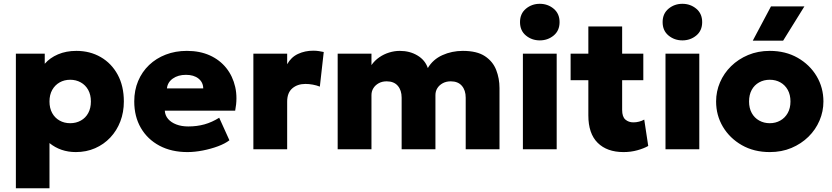

<svg xmlns="http://www.w3.org/2000/svg" viewBox="-20 -804 4480 1034"><path d="M65.5 210V-515H221V-460.5Q248.5 -492.5 292.2 -511.2Q336 -530 391.5 -530Q464.5 -530 522.5 -496.5Q580.5 -463 613.8 -401.8Q647 -340.5 647 -257.5Q647 -199.5 628 -150Q609 -100.5 574.2 -63.5Q539.5 -26.5 492.2 -5.8Q445 15 388 15Q347.5 15 311.8 2.8Q276 -9.5 246.5 -33.5V210ZM358 -140.5Q390 -140.5 415.5 -154.8Q441 -169 455.2 -195.2Q469.5 -221.5 469.5 -257.5Q469.5 -293.5 455 -319.8Q440.5 -346 415 -360.2Q389.5 -374.5 358 -374.5Q326.5 -374.5 301.2 -360.2Q276 -346 261.2 -319.8Q246.5 -293.5 246.5 -257.5Q246.5 -221.5 261 -195.2Q275.5 -169 300.8 -154.8Q326 -140.5 358 -140.5Z M989.5 15Q903.5 15 839 -19.2Q774.5 -53.5 738.8 -114.8Q703 -176 703 -258Q703 -318 724 -367.8Q745 -417.5 783 -453.8Q821 -490 872.8 -510Q924.5 -530 986.5 -530Q1056 -530 1109.8 -505.8Q1163.5 -481.5 1198.5 -437.8Q1233.5 -394 1246.8 -335.5Q1260 -277 1246.5 -208H867.5Q869 -182.5 885.2 -163.5Q901.5 -144.5 929.5 -133.8Q957.5 -123 994 -123Q1040.5 -123 1081 -134.2Q1121.5 -145.5 1160.5 -170L1215.5 -48.5Q1192 -30.5 1153.8 -16.2Q1115.5 -2 1072 6.5Q1028.5 15 989.5 15ZM879 -328H1074.5Q1074 -361 1048.8 -381Q1023.5 -401 981.5 -401Q939 -401 910.8 -381Q882.5 -361 879 -328Z M1344.5 0V-515H1526.5V-458Q1547.5 -496 1584.8 -513.5Q1622 -531 1666.5 -531Q1684 -531 1697.2 -528.8Q1710.5 -526.5 1723.5 -524L1702.5 -337.5Q1685 -344.5 1664.8 -348.2Q1644.5 -352 1625 -352Q1582 -352 1554.2 -328.2Q1526.5 -304.5 1526.5 -256.5V0Z M1798.5 0V-515H1980.5V-453.5Q1998 -478.5 2022.8 -495.5Q2047.5 -512.5 2076 -521.2Q2104.5 -530 2133 -530Q2187 -530 2228.2 -505.2Q2269.5 -480.5 2284 -437.5Q2311.5 -484 2362.5 -507Q2413.5 -530 2472.5 -530Q2548.5 -530 2591.5 -501.5Q2634.5 -473 2652.2 -427.2Q2670 -381.5 2670 -330V0H2488V-278Q2488 -318 2467.2 -342Q2446.5 -366 2407.5 -366Q2383 -366 2364.2 -355.8Q2345.5 -345.5 2335.2 -329Q2325 -312.5 2325 -292V0H2143V-278Q2143 -318 2122.2 -342Q2101.5 -366 2062.5 -366Q2038 -366 2019.5 -355.8Q2001 -345.5 1990.8 -329Q1980.5 -312.5 1980.5 -292V0Z M2796 0V-515H2978V0ZM2887 -586.5Q2844 -586.5 2812.2 -612.8Q2780.5 -639 2780.5 -685Q2780.5 -730.5 2812.2 -757Q2844 -783.5 2887 -783.5Q2930 -783.5 2961.8 -757Q2993.5 -730.5 2993.5 -685Q2993.5 -639 2961.8 -612.8Q2930 -586.5 2887 -586.5Z M3338 15Q3249 15 3198.8 -34.8Q3148.5 -84.5 3148.5 -182.5V-661.5H3330.5V-515H3444.5V-372H3330.5V-212Q3330.5 -175 3348 -160Q3365.5 -145 3391 -145Q3406 -145 3421.2 -148.8Q3436.5 -152.5 3449.5 -160L3471 -18Q3447.5 -4.5 3412.5 5.2Q3377.5 15 3338 15ZM3053 -372V-515H3164V-372Z M3564 0V-515H3746V0ZM3655 -586.5Q3612 -586.5 3580.2 -612.8Q3548.5 -639 3548.5 -685Q3548.5 -730.5 3580.2 -757Q3612 -783.5 3655 -783.5Q3698 -783.5 3729.8 -757Q3761.5 -730.5 3761.5 -685Q3761.5 -639 3729.8 -612.8Q3698 -586.5 3655 -586.5Z M4125.5 15Q4040.5 15 3975.2 -22.2Q3910 -59.5 3873.2 -121.2Q3836.5 -183 3836.5 -257.5Q3836.5 -311.5 3857.5 -360.5Q3878.5 -409.5 3917.2 -447.5Q3956 -485.5 4009 -507.8Q4062 -530 4125.5 -530Q4210.5 -530 4275.8 -492.8Q4341 -455.5 4377.8 -393.8Q4414.5 -332 4414.5 -257.5Q4414.5 -204 4393.5 -154.8Q4372.5 -105.5 4333.8 -67.5Q4295 -29.5 4242.2 -7.2Q4189.5 15 4125.5 15ZM4125.5 -140.5Q4157 -140.5 4182.2 -154.8Q4207.5 -169 4222.2 -195.2Q4237 -221.5 4237 -257.5Q4237 -293.5 4222.5 -319.8Q4208 -346 4182.8 -360.2Q4157.5 -374.5 4125.5 -374.5Q4093.5 -374.5 4068 -360.2Q4042.5 -346 4028.2 -319.8Q4014 -293.5 4014 -257.5Q4014 -221.5 4028.5 -195.2Q4043 -169 4068.5 -154.8Q4094 -140.5 4125.5 -140.5ZM4034 -585 4132 -769.5H4312L4197.5 -585Z"/></svg>

Font: Geologica Cursive ExtraBold
Style: Regular
Weight: 800
Designer: Sindre Bremnes, Frode Helland
Foundry: Monokrom Skriftforlag AS
Version: Version 1.010;gftools[0.9.28]